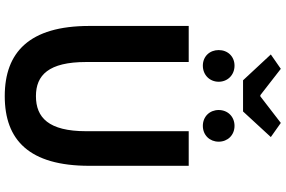

<svg xmlns="http://www.w3.org/2000/svg" viewBox="-212 -946 1173 788"><g transform="rotate(90 374.0 -552.5)"><path d="M375 14C556 14 661 -87 661 -333V-741H519V-320C519 -166 463 -114 375 -114C289 -114 235 -166 235 -320V-741H87V-333C87 -87 195 14 375 14ZM310 -964H438L543 -1078L485 -1119L376 -1035H371L263 -1119L204 -1078ZM250 -799C288 -799 316 -827 316 -864C316 -901 288 -929 250 -929C212 -929 186 -901 186 -864C186 -827 212 -799 250 -799ZM497 -799C535 -799 562 -827 562 -864C562 -901 535 -929 497 -929C459 -929 432 -901 432 -864C432 -827 459 -799 497 -799Z"/></g></svg>

Font: Source Han Sans CN
Style: Bold
Weight: 700
Designer: Ryoko NISHIZUKA 西塚涼子 (kana, bopomofo & ideographs); Paul D. Hunt (Latin, Greek & Cyrillic); Sandoll Communications 산돌커뮤니
Foundry: Adobe
Version: Version 2.001;hotconv 1.0.107;makeotfexe 2.5.65593